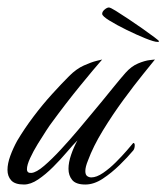

<svg xmlns="http://www.w3.org/2000/svg" viewBox="-42 -493 445 513"><path d="M22 0Q-2 0 -12 -11Q-22 -22 -22 -39Q-22 -56 -14.5 -76.5Q-7 -97 4 -117Q23 -149 47.5 -181.5Q72 -214 97.5 -242Q123 -270 143 -290Q162 -309 182 -318Q202 -327 216.5 -330.5Q231 -334 231 -334Q209 -309 171.5 -263Q134 -217 96 -165Q92 -160 81.5 -144Q71 -128 59 -108.5Q47 -89 38.5 -70.5Q30 -52 30 -41Q30 -30 42 -31Q55 -32 76 -50Q97 -68 121 -94Q145 -120 166.5 -145.5Q188 -171 202 -188Q213 -201 229 -220.5Q245 -240 262 -261Q279 -282 293 -298Q309 -316 327 -323.5Q345 -331 358.5 -332.5Q372 -334 372 -334Q364 -324 340.5 -295Q317 -266 288 -226.5Q259 -187 233 -144.5Q207 -102 193 -64Q186 -47 186 -36Q186 -26 191 -22.5Q196 -19 202 -19Q216 -19 233.5 -31Q251 -43 267.5 -59.5Q284 -76 297 -91Q310 -106 314 -111Q318 -111 318 -105Q318 -96 314 -91Q299 -73 277.5 -52Q256 -31 232.5 -15.5Q209 0 186 0Q161 0 151 -12Q141 -24 141 -42Q141 -59 148 -79.5Q155 -100 165 -118Q153 -106 136.5 -86.5Q120 -67 100 -47Q80 -27 60 -13.5Q40 0 22 0ZM379 -381Q370 -381 346.5 -390.5Q323 -400 296.5 -413Q270 -426 250.5 -438Q231 -450 231 -456Q231 -462 237.5 -467.5Q244 -473 249 -473Q253 -473 267.5 -464Q282 -455 301.5 -442Q321 -429 339.5 -416Q358 -403 370.5 -393.5Q383 -384 383 -383Q383 -381 379 -381Z"/></svg>

Font: Luxurious Script
Style: Regular
Weight: 400
Designer: Robert E. Leuschke
Foundry: Robert E. Leuschke
Version: Version 1.010; ttfautohint (v1.8.3)